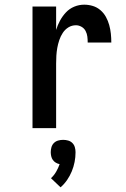

<svg xmlns="http://www.w3.org/2000/svg" viewBox="-20 -548 540 821"><path d="M119 0V-520H220V-420Q226 -440 236.5 -459.5Q247 -479 262 -495Q277 -511 297.5 -519.5Q318 -528 340 -528Q359 -528 377 -522.5Q395 -517 409.5 -504.5Q424 -492 433 -475.5Q442 -459 447 -441Q452 -423 454 -404Q456 -385 456 -366H355Q355 -379 353.5 -391.5Q352 -404 346 -415.5Q340 -427 328.5 -433.5Q317 -440 305 -440Q287 -440 272.5 -431Q258 -422 248.5 -407.5Q239 -393 233.5 -376.5Q228 -360 225 -343.5Q222 -327 221 -310Q220 -293 220 -276V0ZM239 253 198 214Q211 202 220 186.5Q229 171 235 154Q226 152 218.5 147.5Q211 143 206 136Q201 129 199 120Q197 111 197 103Q197 92 200 81.5Q203 71 210.5 63.5Q218 56 228.5 53Q239 50 250 50Q261 50 271.5 53Q282 56 289.5 63.5Q297 71 300 81.5Q303 92 303 103Q303 124 299 144.5Q295 165 287 184.5Q279 204 267 221.5Q255 239 239 253Z"/></svg>

Font: Iosevka Curly Semibold
Style: Regular
Weight: 600
Monospace: yes
Designer: Belleve Invis
Foundry: Belleve Invis
Version: Version 22.1.2; ttfautohint (v1.8.4)